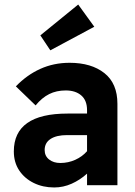

<svg xmlns="http://www.w3.org/2000/svg" viewBox="-20 -817 595 847"><path d="M219 10Q169 10 128.5 -10Q88 -30 64.5 -65.5Q41 -101 41 -149Q41 -316 278 -316H364V-331Q364 -374 338.5 -396Q313 -418 270 -418Q229 -418 197 -402Q165 -386 137 -352L50 -436Q98 -486 157.5 -513Q217 -540 287 -540Q383 -540 440.5 -494.5Q498 -449 498 -359V0H364V-51Q333 -23 296 -6.5Q259 10 219 10ZM246 -98Q281 -98 312 -112Q343 -126 364 -150V-221H276Q229 -221 203 -204Q177 -187 177 -155Q177 -129 196.5 -113.5Q216 -98 246 -98ZM202 -595 158 -661 325 -797 396 -699Z"/></svg>

Font: Readex Pro SemiBold
Style: Regular
Weight: 600
Designer: Bonnie Shaver-Troup, Thomas Jockin
Foundry: Lexend
Version: Version 1.204; ttfautohint (v1.8.4.7-5d5b)